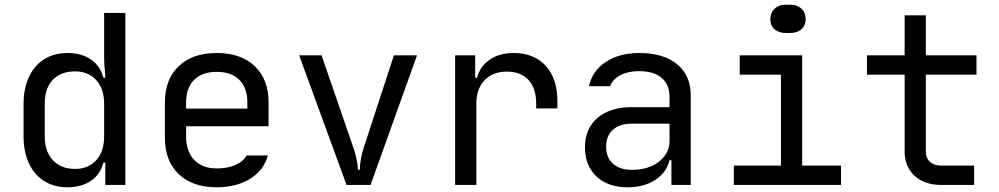

<svg xmlns="http://www.w3.org/2000/svg" viewBox="-20 -785 4240 815"><path d="M80 -345Q80 -395 93.5 -435Q107 -475 131 -502.5Q155 -530 189 -545Q223 -560 265 -560Q326 -560 366 -532.5Q406 -505 419 -455H427Q426 -472 425 -489Q423 -504 422.5 -520.5Q422 -537 422 -550V-730H512V0H427V-95H419Q406 -45 366 -17.5Q326 10 265 10Q223 10 189 -5Q155 -20 131 -47.5Q107 -75 93.5 -115Q80 -155 80 -205ZM299 -68Q355 -68 388.5 -105Q422 -142 422 -205V-345Q422 -408 388.5 -445Q355 -482 299 -482Q238 -482 204 -446Q170 -410 170 -345V-205Q170 -142 204.5 -105Q239 -68 299 -68Z M900 10Q797 10 738.5 -46Q680 -102 680 -200V-350Q680 -448 738.5 -504Q797 -560 900 -560Q1003 -560 1061.5 -504Q1120 -448 1120 -350V-249H770V-205Q770 -142 804.5 -106Q839 -70 900 -70Q945 -70 978 -84Q1011 -98 1027 -125H1117Q1100 -62 1041.5 -26Q983 10 900 10ZM1030 -324V-350Q1030 -412 996 -446Q962 -480 900 -480Q838 -480 804 -446Q770 -412 770 -350V-324Z M1250 -550H1345L1479 -161Q1487 -138 1491 -120.5Q1495 -103 1497 -91Q1499 -76 1499 -65H1508Q1507 -76 1509 -91Q1511 -103 1514 -120.5Q1517 -138 1525 -161L1652 -550H1750L1553 0H1451Z M1912 -550H1997V-455H2005Q2018 -504 2059 -532Q2100 -560 2160 -560Q2247 -560 2296.5 -505.5Q2346 -451 2346 -356V-325H2256V-345Q2256 -410 2223.5 -445.5Q2191 -481 2131 -481Q2072 -481 2037 -444.5Q2002 -408 2002 -345V0H1912Z M2463 -160Q2463 -199 2476.5 -230.5Q2490 -262 2515.5 -284Q2541 -306 2577 -318Q2613 -330 2658 -330H2822V-375Q2822 -426 2788.5 -454.5Q2755 -483 2692 -483Q2646 -483 2613.5 -466Q2581 -449 2570 -419H2480Q2494 -484 2551.5 -522Q2609 -560 2694 -560Q2796 -560 2854 -512.5Q2912 -465 2912 -380V0H2830V-105H2822Q2809 -52 2761 -21Q2713 10 2644 10Q2561 10 2512 -36Q2463 -82 2463 -160ZM2664 -64Q2698 -64 2727 -73Q2756 -82 2777 -98.5Q2798 -115 2810 -137Q2822 -159 2822 -185V-260H2660Q2610 -260 2581.5 -234Q2553 -208 2553 -162Q2553 -116 2582 -90Q2611 -64 2664 -64Z M3095 0V-82H3295V-468H3120V-550H3385V-82H3550V0ZM3315 -765H3335Q3364 -765 3382 -748Q3400 -731 3400 -704Q3400 -677 3382 -661Q3364 -645 3335 -645H3315Q3286 -645 3268 -660.5Q3250 -676 3250 -704Q3250 -731 3268 -748Q3286 -765 3315 -765Z M3660 -550H3820V-720H3910V-550H4125V-468H3910V-142Q3910 -114 3927.5 -98Q3945 -82 3975 -82H4115V0H3975Q3904 0 3862 -39Q3820 -78 3820 -142V-468H3660Z"/></svg>

Font: JetBrainsMono NF
Style: Regular
Weight: 400
Monospace: yes
Designer: Philipp Nurullin, Konstantin Bulenkov
Foundry: JetBrains
Version: Version 1.0.2; ttfautohint (v1.8.3)